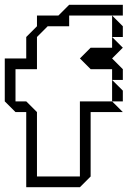

<svg xmlns="http://www.w3.org/2000/svg" viewBox="-20 -785 535 805"><path d="M495 -765V-720H270V-675H180L135 -630V-495H45V-360H90L135 -315V-45H315V-360H450L495 -315H360V-45L315 0H90V-315H45L0 -360V-540H90V-630L135 -675V-720H225L270 -765ZM495 -630H450V-720L495 -675ZM360 -585H450V-630L495 -585L450 -540L495 -495V-450H450V-495H360L315 -540ZM495 -360H450V-450L495 -405Z"/></svg>

Font: Rubik Iso
Style: Regular
Weight: 400
Designer: Hubert and Fischer, NaN
Foundry: Hubert and Fischer, NaN
Version: Version 2.200